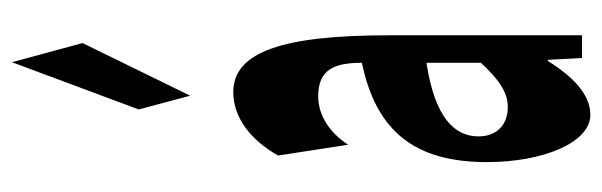

<svg xmlns="http://www.w3.org/2000/svg" viewBox="-363 -630 1007 321"><g transform="rotate(-90 140.5 -469.5)"><path d="M109 14C143 14 173 -15 199 -57H201L204 0H242V-323C242 -501 214 -583 147 -583C104 -583 66 -553 41 -508L59 -391C80 -423 109 -441 140 -441C185 -441 196 -414 196 -368C81 -344 30 -279 30 -159C30 -64 63 14 109 14ZM73 -173C73 -213 104 -246 196 -260V-169C170 -141 148 -124 122 -124C95 -124 73 -140 73 -173ZM118 -741 141 -655 229 -835 197 -953Z"/></g></svg>

Font: 寒蝉无机体 CompactMedium
Style: Regular
Weight: 500
Width: 3
Designer: ChillTanhei {Warren2060}; 
Source Han Sans {Ryoko NISHIZUKA 西塚涼子 (kana, bopomofo & ideographs); Paul D. Hunt (Latin, Gre
Foundry: ChillType&Adobe
Version: Version 1.000;Glyphs 3.1.1 (3135)